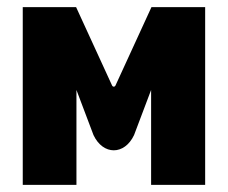

<svg xmlns="http://www.w3.org/2000/svg" viewBox="-20 -520 640 540"><path d="M44 -500V0H195V-267L243 -140C270 -83 330 -83 357 -140L405 -267V0H557V-500H406L305 -280C303 -275 297 -275 295 -280L194 -500Z"/></svg>

Font: LT Wave Mono Black
Style: Regular
Weight: 900
Designer: Daniel Lyons
Version: Version 2.5 (Glyphs App)